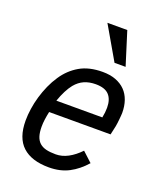

<svg xmlns="http://www.w3.org/2000/svg" viewBox="-144 -856 804 962"><g transform="rotate(20 258.5 -375.5)"><path d="M139.2 -246.1Q134.3 -223.1 131.6 -203.1Q128.9 -183.1 128.9 -165Q128.9 -134.3 135.5 -113.8Q142.1 -93.3 156 -80.8Q169.9 -68.4 191.2 -63.2Q212.4 -58.1 242.2 -58.1Q275.4 -58.1 307.6 -75.2Q339.8 -92.3 370.1 -124L421.9 -76.2Q383.8 -32.7 338.1 -8.8Q292.5 15.1 231.9 15.1Q139.6 15.1 91.3 -29.3Q43 -73.7 43 -166Q43 -195.8 47.9 -229Q52.7 -262.2 62.5 -295.7Q72.3 -329.1 86.4 -360.8Q100.6 -392.6 119.1 -419.9Q151.9 -469.2 201.2 -498Q250.5 -526.9 323.2 -526.9Q363.3 -526.9 393.6 -515.4Q423.8 -503.9 444.1 -483.2Q464.4 -462.4 474.6 -432.9Q484.9 -403.3 484.9 -367.2Q484.9 -362.3 484.1 -353Q483.4 -343.8 482.4 -333Q481.4 -322.3 480 -311.5Q478.5 -300.8 477.1 -293L466.8 -246.1ZM398.9 -312Q404.8 -340.3 404.8 -365.2Q404.8 -409.7 382.8 -433.3Q360.8 -457 312 -457Q277.3 -457 250.7 -445.3Q224.1 -433.6 203.1 -408.2Q175.3 -373.5 153.8 -312ZM362.8 -589.8 260.7 -766.1H366.7L421.9 -589.8Z"/></g></svg>

Font: Clear Sans
Style: Italic
Weight: 400
Italic angle: -12°
Foundry: Intel Corporation
Version: Version 1.00